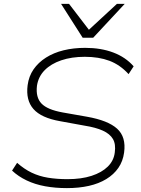

<svg xmlns="http://www.w3.org/2000/svg" viewBox="-20 -959 726 987"><path d="M324 8Q264 8 212 -1.5Q160 -11 117 -31.5Q74 -52 42 -82L68 -122Q104 -90 142.5 -71.5Q181 -53 226.5 -45.5Q272 -38 327 -38Q398 -38 450.5 -55Q503 -72 534 -102.5Q565 -133 570 -175Q576 -218 560.5 -244.5Q545 -271 508.5 -287.5Q472 -304 415 -313L289 -336Q192 -353 152 -398.5Q112 -444 122 -521Q128 -567 152.5 -602.5Q177 -638 216.5 -663Q256 -688 307 -700.5Q358 -713 418 -713Q499 -713 562.5 -689Q626 -665 667 -618L641 -578Q597 -626 542.5 -646.5Q488 -667 416 -667Q348 -667 295 -649Q242 -631 209.5 -598Q177 -565 170 -518Q163 -458 193.5 -426.5Q224 -395 302 -381L427 -359Q535 -340 582 -297.5Q629 -255 618 -175Q612 -130 588.5 -96Q565 -62 526.5 -38.5Q488 -15 437 -3.5Q386 8 324 8ZM405 -765 294 -939H335L437 -806L581 -939H621L459 -765Z"/></svg>

Font: Nunito Sans 10pt SemiExpanded ExtraLight
Style: Italic
Weight: 250
Width: 6
Italic angle: -9°
Designer: Vernon Adams
Foundry: Vernon Adams
Version: Version 3.101;gftools[0.9.27]